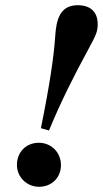

<svg xmlns="http://www.w3.org/2000/svg" viewBox="-20 -704 395 737"><path d="M168 -203C213 -312 261 -408 323 -522C349 -570 355 -584 355 -611C355 -655 331 -684 278 -684C209 -684 196 -626 192 -566C187 -486 169 -369 137 -212ZM214 -70C214 -120 176 -156 129 -156C80 -156 45 -120 45 -71C45 -24 83 13 130 13C178 13 214 -22 214 -70Z"/></svg>

Font: STIXGeneral
Style: Bold Italic
Weight: 700
Italic angle: -16.33°
Designer: MicroPress Inc., with final additions and corrections provided by Coen Hoffman, Elsevier (retired)
Version: Version 1.1.0